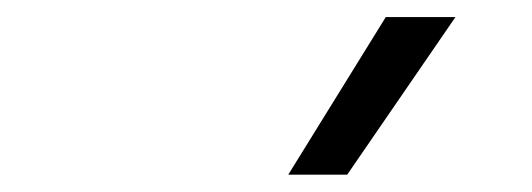

<svg xmlns="http://www.w3.org/2000/svg" viewBox="-20 -815 626 226"><path d="M319.3 -609.4 434.1 -794.9H516.1L388.7 -609.4Z"/></svg>

Font: Cascadia Mono Light
Style: Italic
Weight: 300
Italic angle: -10°
Monospace: yes
Designer: Aaron Bell
Foundry: Saja Typeworks
Version: Version 2404.023; ttfautohint (v1.8.4)